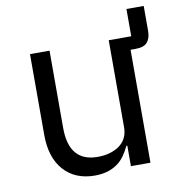

<svg xmlns="http://www.w3.org/2000/svg" viewBox="-74 -696 717 775"><g transform="rotate(-10 284.0 -308.0)"><path d="M565.9 -525.9V-627.9H495.1V-516.1H402.8V-159.2Q402.8 -110.4 365.2 -84Q329.6 -60.1 277.8 -60.1Q160.2 -60.1 160.2 -199.2V-516.1H80.1V-185.1Q80.1 -91.8 126.7 -39.8Q173.3 12.2 253.9 12.2Q312.5 12.2 351.1 -18.1Q377.9 -39.1 398.9 -84H402.8V0H482.9V-462.9H502.9Q538.1 -462.9 552 -479.5Q565.9 -496.1 565.9 -525.9Z"/></g></svg>

Font: Plexus Sans
Style: Regular
Weight: 400
Version: Version 2.001;PS 002.001;hotconv 1.0.70;makeotf.lib2.5.58329